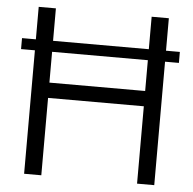

<svg xmlns="http://www.w3.org/2000/svg" viewBox="-51 -750 805 801"><g transform="rotate(5 351.5 -349.5)"><path d="M79 0V-517H21V-563H79V-699H151V-563H552V-699H624V-563H682V-517H624V0H552V-324H151V0ZM151 -388H552V-517H151Z"/></g></svg>

Font: MuseoModerno Light
Style: Regular
Weight: 300
Designer: Pablo Cosgaya, Héctor Gatti, Marcela Romero, and the Authors of The MuseoModerno Project.
Foundry: Omnibus-Type Team
Version: Version 1.001